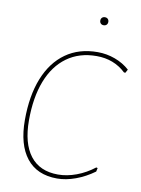

<svg xmlns="http://www.w3.org/2000/svg" viewBox="-91 -877 691 943"><g transform="rotate(10 255.0 -405.5)"><path d="M510 -582 501 -565H494Q435 -621 348 -621Q262 -621 200.5 -576.5Q139 -532 107 -449.5Q75 -367 75 -253Q75 -138 122.5 -76.5Q170 -15 261 -15Q306 -15 353 -32.5Q400 -50 441 -82L448 -80L444 -62Q400 -30 352 -12.5Q304 5 260 5Q160 5 107.5 -61.5Q55 -128 55 -251Q55 -372 90 -459.5Q125 -547 191 -594Q257 -641 350 -641Q395 -641 437 -625.5Q479 -610 510 -582ZM375 -796Q375 -787 369.5 -781.5Q364 -776 355 -776Q346 -776 340.5 -781.5Q335 -787 335 -796Q335 -805 340.5 -810.5Q346 -816 355 -816Q364 -816 369.5 -810.5Q375 -805 375 -796Z"/></g></svg>

Font: Luna Sans Thin
Style: Italic
Weight: 250
Italic angle: -7°
Designer: Juan Pablo del Peral
Foundry: Huerta Tipografica
Version: Version 2.001; ttfautohint (v1.5)